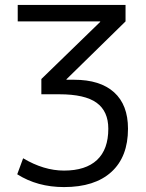

<svg xmlns="http://www.w3.org/2000/svg" viewBox="-20 -750 595 780"><path d="M420 -227Q420 -298 372.5 -332.5Q325 -367 221 -367H148V-429L387 -661V-663H52V-730H490V-663L250 -428V-426H281Q387 -426 443.5 -375Q500 -324 500 -227Q500 -113 432.5 -51.5Q365 10 240 10Q132 10 50 -42L74 -107Q158 -57 240 -57Q328 -57 374 -100Q420 -143 420 -227Z"/></svg>

Font: M PLUS 1p
Style: Regular
Weight: 400
Version: Version 1.062